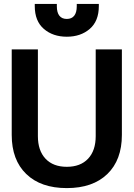

<svg xmlns="http://www.w3.org/2000/svg" viewBox="-20 -953 684 983"><path d="M40 -262V-700H174V-256Q174 -182 213 -140.5Q252 -99 322 -99Q392 -99 431 -140.5Q470 -182 470 -256V-700H604V-262Q604 -134 529.5 -62Q455 10 322 10Q189 10 114.5 -62Q40 -134 40 -262ZM158 -922V-933H271V-921Q271 -889 284 -872.5Q297 -856 322 -856Q347 -856 360 -872.5Q373 -889 373 -921V-933H486V-922Q486 -845 439.5 -805Q393 -765 322 -765Q251 -765 204.5 -805Q158 -845 158 -922Z"/></svg>

Font: Niramit
Style: Bold
Weight: 700
Designer: Katatrad Aksorn Co.,Ltd.
Foundry: Cadson Demak Co.,Ltd.
Version: Version 1.001; ttfautohint (v1.6)